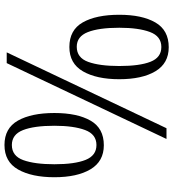

<svg xmlns="http://www.w3.org/2000/svg" viewBox="22 -786 774 858"><g transform="rotate(90 409.0 -357.0)"><path d="M190 -280Q114 -280 80 -340Q46 -400 46 -503Q46 -605 80.5 -664.5Q115 -724 191 -724Q263 -724 298.5 -664.5Q334 -605 334 -503Q334 -402 299 -341Q264 -280 190 -280ZM214 0 553 -714H601L262 0ZM189 -313Q238 -313 256.5 -364Q275 -415 275 -503Q275 -594 256 -642.5Q237 -691 190 -691Q142 -691 123 -640Q104 -589 104 -503Q104 -412 123.5 -362.5Q143 -313 189 -313ZM628 10Q553 10 519 -50Q485 -110 485 -213Q485 -315 519 -374.5Q553 -434 629 -434Q701 -434 736.5 -374.5Q772 -315 772 -213Q772 -112 737.5 -51Q703 10 628 10ZM628 -23Q677 -23 695.5 -74Q714 -125 714 -213Q714 -304 694.5 -352.5Q675 -401 628 -401Q580 -401 561 -350Q542 -299 542 -213Q542 -122 561.5 -72.5Q581 -23 628 -23Z"/></g></svg>

Font: Noto Serif Armenian SemiCondensed Light
Style: Regular
Weight: 300
Width: 4
Designer: Monotype Design Team
Foundry: Monotype Imaging Inc.
Version: Version 2.008; ttfautohint (v1.8.4.7-5d5b)